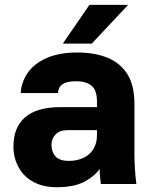

<svg xmlns="http://www.w3.org/2000/svg" viewBox="-20 -760 620 793"><path d="M214.7 13.2Q157.8 13.2 117.7 -8.8Q77.5 -30.8 56.5 -69.6Q35.5 -108.3 35.5 -155Q35.5 -233.7 83.6 -275.6Q131.7 -317.5 230 -317.5H380.5V-340Q380.5 -388.3 357.7 -406.4Q334.8 -424.5 294.5 -424.5Q256.8 -424.5 238.8 -412.6Q220.8 -400.7 219 -375.5H65.5Q68.5 -423 95.8 -461.1Q123.2 -499.2 174.6 -521.2Q226 -543.2 299.5 -543.2Q370.2 -543.2 423.1 -521.9Q476 -500.7 505.6 -454.5Q535.2 -408.3 535.2 -330V-135Q535.2 -93 537.3 -61.5Q539.3 -30 543.3 0H396.5Q394.8 -17.3 393.2 -30.4Q391.7 -43.5 391.7 -62.2Q368.3 -29.7 325.9 -8.2Q283.5 13.2 214.7 13.2ZM264.5 -95.5Q297.8 -95.5 324.2 -107.7Q350.5 -119.8 365.5 -144.2Q380.5 -168.5 380.5 -200V-222.5H259.5Q226 -222.5 209.3 -204.4Q192.5 -186.3 192.5 -162.5Q192.5 -132.8 209.2 -114.2Q225.8 -95.5 264.5 -95.5ZM239.5 -580 349.5 -740H509.2L359.2 -580Z"/></svg>

Font: Golos Text
Style: Regular
Weight: 400
Designer: A.Korolkova, Vitaly Kuzmin
Foundry: ParaType Ltd
Version: Version 2.004